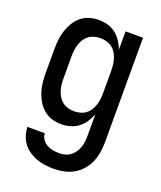

<svg xmlns="http://www.w3.org/2000/svg" viewBox="-139 -616 778 928"><g transform="rotate(20 250.0 -152.5)"><path d="M248 223Q225 223 203 220Q181 217 160 209.5Q139 202 120.5 189.5Q102 177 88.5 159.5Q75 142 68 120.5Q61 99 60 76H150Q150 93 160 107Q170 121 184 129Q198 137 214.5 140Q231 143 248 143Q263 143 278 139Q293 135 305.5 125.5Q318 116 326.5 103Q335 90 340 75.5Q345 61 346.5 45.5Q348 30 348 15V-94Q340 -72 327 -52.5Q314 -33 296 -19Q278 -5 255 1.5Q232 8 209 8Q184 8 160.5 1Q137 -6 118 -22Q99 -38 86.5 -59Q74 -80 66.5 -103.5Q59 -127 56.5 -151.5Q54 -176 54 -200V-320Q54 -344 56.5 -368.5Q59 -393 66.5 -416.5Q74 -440 86.5 -461Q99 -482 118 -498Q137 -514 160.5 -521Q184 -528 209 -528Q232 -528 255 -521.5Q278 -515 296 -501Q314 -487 327 -467.5Q340 -448 348 -426V-520H438V15Q438 42 434 68.5Q430 95 419.5 119.5Q409 144 391.5 164.5Q374 185 350.5 198.5Q327 212 300.5 217.5Q274 223 248 223ZM246 -72Q261 -72 276.5 -76Q292 -80 304.5 -89Q317 -98 325.5 -111Q334 -124 339 -139Q344 -154 346 -169.5Q348 -185 348 -200V-320Q348 -335 346 -350.5Q344 -366 339 -381Q334 -396 325.5 -409Q317 -422 304.5 -431Q292 -440 276.5 -444Q261 -448 246 -448Q231 -448 215.5 -444Q200 -440 187.5 -431Q175 -422 166.5 -409Q158 -396 153 -381Q148 -366 146 -350.5Q144 -335 144 -320V-200Q144 -185 146 -169.5Q148 -154 153 -139Q158 -124 166.5 -111Q175 -98 187.5 -89Q200 -80 215.5 -76Q231 -72 246 -72Z"/></g></svg>

Font: Iosevka Custom Medium
Style: Regular
Weight: 500
Monospace: yes
Designer: Belleve Invis
Foundry: Belleve Invis
Version: Version 32.5.0; ttfautohint (v1.8.4)